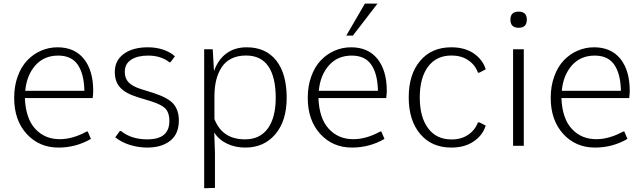

<svg xmlns="http://www.w3.org/2000/svg" viewBox="-20 -798 3525 1051"><path d="M441.9 -300.8H118.2Q126 -386.7 174.3 -440.9Q221.7 -493.7 298.3 -493.7Q370.6 -493.7 404.8 -444.8Q439.9 -395 441.9 -300.8ZM116.2 -261.2H487.3Q490.2 -286.1 490.2 -300.3Q490.2 -412.1 439 -476.1Q387.7 -539.1 294.9 -539.1Q247.6 -539.1 204.6 -520.5Q162.6 -502.4 129.4 -467.8Q96.2 -433.1 77.1 -380.4Q57.6 -327.6 57.6 -262.2Q57.6 -140.1 126 -64.9Q194.3 9.8 299.8 9.8Q396 9.8 477.5 -37.6L460.4 -78.1H454.6Q377.9 -36.1 307.1 -36.1Q225.1 -36.1 172.9 -92.8Q120.6 -149.4 116.2 -261.2Z M907.2 -137.2Q907.2 -85.4 877.4 -60.5Q847.7 -35.2 785.6 -35.2Q699.2 -35.2 642.6 -80.6H635.7L610.8 -46.4Q645.5 -18.6 691.9 -4.4Q738.8 9.8 785.6 9.8Q864.3 9.8 911.6 -27.3Q959 -64.5 959 -138.7Q959 -194.3 929.7 -229Q900.9 -262.7 821.3 -288.6L751.5 -310.5Q703.6 -325.7 683.1 -348.1Q663.1 -369.6 663.1 -404.8Q663.1 -448.7 698.2 -471.2Q732.4 -493.7 790.5 -493.7Q861.3 -493.7 907.7 -457H912.6L937.5 -489.7Q914.1 -511.7 875.5 -525.4Q836.4 -539.1 790 -539.1Q707 -539.1 658.2 -503.4Q608.4 -467.8 608.4 -404.3Q608.4 -352.1 636.7 -320.3Q664.6 -287.1 737.8 -264.6L808.1 -243.2Q866.2 -225.1 887.2 -201.7Q907.2 -178.7 907.2 -137.2Z M1321.3 -35.2Q1196.3 -35.2 1153.8 -146.5V-272Q1153.8 -319.3 1163.6 -359.9Q1172.9 -397.9 1193.4 -429.7Q1213.4 -460.9 1247.6 -477.5Q1280.8 -494.1 1326.7 -494.1Q1408.7 -494.1 1449.2 -434.6Q1489.3 -375 1489.3 -263.2Q1489.3 -154.8 1446.3 -95.2Q1403.3 -35.2 1321.3 -35.2ZM1097.7 -528.3V232.4L1156.7 230.5V43L1152.8 -72.8Q1177.7 -33.2 1222.7 -11.7Q1266.6 9.8 1322.8 9.8Q1425.8 9.8 1487.8 -64Q1549.3 -137.2 1549.3 -262.7Q1549.3 -394 1492.2 -466.8Q1434.6 -539.1 1330.6 -539.1Q1263.7 -539.1 1217.8 -504.4Q1172.9 -470.2 1151.4 -408.7L1144.5 -528.3Z M2048.8 -300.8H1725.1Q1732.9 -386.7 1781.2 -440.9Q1828.6 -493.7 1905.3 -493.7Q1977.5 -493.7 2011.7 -444.8Q2046.9 -395 2048.8 -300.8ZM1723.1 -261.2H2094.2Q2097.2 -286.1 2097.2 -300.3Q2097.2 -412.1 2045.9 -476.1Q1994.6 -539.1 1901.9 -539.1Q1854.5 -539.1 1811.5 -520.5Q1769.5 -502.4 1736.3 -467.8Q1703.1 -433.1 1684.1 -380.4Q1664.6 -327.6 1664.6 -262.2Q1664.6 -140.1 1732.9 -64.9Q1801.3 9.8 1906.7 9.8Q2002.9 9.8 2084.5 -37.6L2067.4 -78.1H2061.5Q1984.9 -36.1 1914.1 -36.1Q1832 -36.1 1779.8 -92.8Q1727.5 -149.4 1723.1 -261.2ZM1977.5 -778.3 1875.5 -603H1911.6L2046.4 -778.3Z M2604.5 -127.9H2596.2Q2580.1 -85.4 2542.5 -60.1Q2504.9 -34.7 2451.7 -34.7Q2368.7 -34.7 2323.2 -96.2Q2277.8 -157.2 2277.8 -264.6Q2277.8 -372.1 2323.2 -433.1Q2368.7 -494.1 2451.7 -494.1Q2504.9 -494.1 2542.5 -468.8Q2581.1 -442.9 2596.2 -400.4H2604L2638.7 -418.5Q2623.5 -470.2 2573.7 -505.4Q2523.9 -539.1 2450.7 -539.1Q2342.3 -539.1 2280.3 -465.3Q2217.3 -391.6 2217.3 -264.6Q2217.3 -138.7 2280.3 -64.5Q2342.8 9.8 2450.7 9.8Q2524.4 9.8 2573.7 -24.4Q2623 -58.1 2638.7 -110.8Z M2863.8 -690.4Q2863.8 -734.4 2819.3 -734.4Q2773.9 -734.4 2773.9 -690.4Q2773.9 -646 2819.3 -646Q2863.8 -646 2863.8 -690.4ZM2847.2 -528.3H2788.6V0H2847.2Z M3378.9 -300.8H3055.2Q3063 -386.7 3111.3 -440.9Q3158.7 -493.7 3235.4 -493.7Q3307.6 -493.7 3341.8 -444.8Q3377 -395 3378.9 -300.8ZM3053.2 -261.2H3424.3Q3427.2 -286.1 3427.2 -300.3Q3427.2 -412.1 3376 -476.1Q3324.7 -539.1 3231.9 -539.1Q3184.6 -539.1 3141.6 -520.5Q3099.6 -502.4 3066.4 -467.8Q3033.2 -433.1 3014.2 -380.4Q2994.6 -327.6 2994.6 -262.2Q2994.6 -140.1 3063 -64.9Q3131.3 9.8 3236.8 9.8Q3333 9.8 3414.6 -37.6L3397.5 -78.1H3391.6Q3314.9 -36.1 3244.1 -36.1Q3162.1 -36.1 3109.9 -92.8Q3057.6 -149.4 3053.2 -261.2Z"/></svg>

Font: My Font
Style: ExtraLight
Weight: 500
Designer: Vernon Adams
Foundry: newtypography
Version: Version 0.001